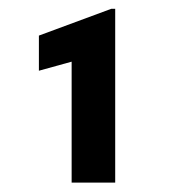

<svg xmlns="http://www.w3.org/2000/svg" viewBox="-20 -729 375 424"><path d="M234.4 -325.7H138.2V-592.8L65.9 -572.8V-650.4L225.6 -709.5H234.4Z"/></svg>

Font: TypoPRO Roboto
Style: Bold
Weight: 700
Designer: Google
Version: Version 2.136; 2016